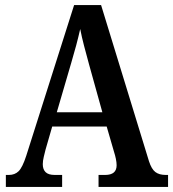

<svg xmlns="http://www.w3.org/2000/svg" viewBox="-20 -734 680 754"><path d="M3 0V-47H15Q38 -47 53 -61.5Q68 -76 83 -122L271 -714H377L565 -101Q575 -70 590 -58.5Q605 -47 631 -47H640V0H367V-47H393Q438 -47 438 -85Q438 -96 435 -110.5Q432 -125 428 -137L399 -237H185L159 -147Q156 -135 152 -118.5Q148 -102 148 -89Q148 -69 159 -58Q170 -47 195 -47H224V0ZM203 -293H382L330 -480Q319 -520 310 -554.5Q301 -589 295 -620Q281 -558 260 -488Z"/></svg>

Font: Noto Serif Khmer Condensed SemiBold
Style: Regular
Weight: 600
Width: 3
Designer: Danh Hong and the Monotype Design Team
Foundry: Monotype Imaging Inc.
Version: Version 2.004; ttfautohint (v1.8.4.7-5d5b)